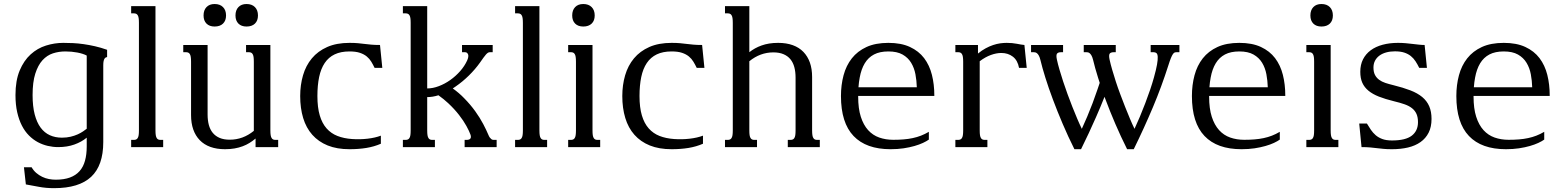

<svg xmlns="http://www.w3.org/2000/svg" viewBox="-20 -747 7943 975"><path d="M312 -485.8Q278.8 -485.8 248.8 -476.1Q218.8 -466.3 195.8 -441.2Q172.9 -416 159.2 -373Q145.5 -330.1 145.5 -264.2Q145.5 -207 156.2 -166Q167 -125 186.3 -98.9Q205.6 -72.8 233.2 -60.3Q260.7 -47.9 294.4 -47.9Q318.4 -47.9 338.6 -52.7Q358.9 -57.6 374.5 -64.7Q390.1 -71.8 401.6 -79.6Q413.1 -87.4 420.4 -93.3V-464.8Q411.6 -469.7 399.4 -473.6Q387.2 -477.5 373 -480.2Q358.9 -482.9 343.3 -484.4Q327.6 -485.8 312 -485.8ZM301.3 -529.3Q325.2 -529.3 350.8 -528.1Q376.5 -526.9 404.3 -522.9Q432.1 -519 462.2 -512.2Q492.2 -505.4 523.9 -494.1V-457.5Q520 -456.5 516.6 -454.8Q513.2 -453.1 510.5 -448.7Q507.8 -444.3 506.1 -436.5Q504.4 -428.7 504.4 -415.5V-25.4Q504.4 93.3 442.9 150.9Q381.3 208.5 254.9 208.5Q213.4 208.5 178.5 201.9Q143.6 195.3 111.3 189.5L101.6 102.5H140.6Q150.4 119.6 164.3 131.3Q178.2 143.1 194.3 150.9Q210.4 158.7 228 162.1Q245.6 165.5 262.7 165.5Q305.2 165.5 335 154.5Q364.7 143.6 383.8 122.3Q402.8 101.1 411.6 69.3Q420.4 37.6 420.4 -3.4V-47.9Q394.5 -26.4 357.9 -13.2Q321.3 0 275.4 0Q249 0 222.7 -6.1Q196.3 -12.2 172.1 -25.1Q147.9 -38.1 127.2 -58.8Q106.4 -79.6 91.3 -108.9Q76.2 -138.2 67.4 -176.8Q58.6 -215.3 58.6 -264.2Q58.6 -337.9 79.8 -388.7Q101.1 -439.5 135.5 -470.7Q169.9 -502 213.4 -515.6Q256.8 -529.3 301.3 -529.3Z M646 -715.8H769.5V-85Q769.5 -69.8 771 -60.5Q772.5 -51.3 775.9 -45.9Q779.3 -40.5 783.9 -38.6Q788.6 -36.6 795.4 -36.6H808.6V0H646V-36.6H659.7Q666 -36.6 670.9 -38.6Q675.8 -40.5 679.2 -45.9Q682.6 -51.3 684.1 -60.5Q685.5 -69.8 685.5 -85V-630.9Q685.5 -646 684.1 -655.3Q682.6 -664.6 679.2 -669.9Q675.8 -675.3 670.9 -677.2Q666 -679.2 659.7 -679.2H646Z M1269 -433.6Q1269 -448.7 1267.6 -458Q1266.1 -467.3 1262.7 -472.7Q1259.3 -478 1254.4 -480Q1249.5 -481.9 1243.2 -481.9H1229.5V-518.6H1353V-85Q1353 -69.8 1354.5 -60.5Q1356 -51.3 1359.4 -45.9Q1362.8 -40.5 1367.4 -38.6Q1372.1 -36.6 1378.9 -36.6H1392.6V0H1277.8V-43.5Q1263.2 -31.2 1247.1 -21.2Q1231 -11.2 1212.2 -4.2Q1193.4 2.9 1171.1 6.8Q1148.9 10.7 1122.6 10.7Q1080.6 10.7 1048.3 -1Q1016.1 -12.7 994.4 -35.2Q972.7 -57.6 961.4 -89.6Q950.2 -121.6 950.2 -162.6V-433.6Q950.2 -448.7 948.7 -458Q947.3 -467.3 943.8 -472.7Q940.4 -478 935.5 -480Q930.7 -481.9 924.3 -481.9H910.6V-518.6H1034.2V-165.5Q1034.2 -136.2 1040.5 -112.5Q1046.9 -88.9 1060.5 -72.3Q1074.2 -55.7 1095.5 -46.6Q1116.7 -37.6 1147 -37.6Q1213.9 -37.6 1269 -82.5ZM1013.7 -668.5Q1013.7 -695.3 1028.6 -710.9Q1043.5 -726.6 1069.8 -726.6Q1097.2 -726.6 1112.5 -710.9Q1127.9 -695.3 1127.9 -668.5Q1127.9 -642.1 1112.5 -627.2Q1097.2 -612.3 1069.8 -612.3Q1043.5 -612.3 1028.6 -627.2Q1013.7 -642.1 1013.7 -668.5ZM1175.8 -668.5Q1175.8 -695.3 1190.7 -710.9Q1205.6 -726.6 1231.9 -726.6Q1259.3 -726.6 1274.7 -710.9Q1290 -695.3 1290 -668.5Q1290 -642.1 1274.7 -627.2Q1259.3 -612.3 1231.9 -612.3Q1205.6 -612.3 1190.7 -627.2Q1175.8 -642.1 1175.8 -668.5Z M1767.6 -41Q1787.6 -39.6 1807.6 -40Q1827.6 -40.5 1846.7 -42.7Q1865.7 -44.9 1882.8 -48.8Q1899.9 -52.7 1914.1 -58.1V-17.1Q1880.4 -2.4 1840.8 4.2Q1801.3 10.7 1754.9 10.7Q1690.9 10.7 1644 -8.3Q1597.2 -27.3 1565.9 -62.5Q1534.7 -97.7 1519.5 -147.7Q1504.4 -197.8 1504.4 -259.3Q1504.4 -315.4 1518.8 -364.7Q1533.2 -414.1 1563.7 -450.7Q1594.2 -487.3 1641.6 -508.3Q1689 -529.3 1754.9 -529.3Q1780.3 -529.3 1797.9 -527.6Q1815.4 -525.9 1831.5 -523.9Q1847.7 -522 1865.5 -520.3Q1883.3 -518.6 1909.7 -518.6L1921.4 -402.3H1882.3Q1874.5 -418.5 1865.5 -433.6Q1856.4 -448.7 1842.5 -460.2Q1828.6 -471.7 1807.6 -478.8Q1786.6 -485.8 1754.9 -485.8Q1710.4 -485.8 1679.4 -470.9Q1648.4 -456.1 1628.9 -427Q1609.4 -397.9 1600.6 -355.7Q1591.8 -313.5 1591.8 -259.3Q1591.8 -201.2 1603.8 -160.9Q1615.7 -120.6 1638.4 -95Q1661.1 -69.3 1693.6 -56.6Q1726.1 -43.9 1767.6 -41Z M2459.5 -63.5Q2463.4 -53.7 2467.5 -48.3Q2471.7 -43 2475.3 -40.3Q2479 -37.6 2482.4 -37.1Q2485.8 -36.6 2488.8 -36.6H2502V0H2339.4V-36.6H2348.6Q2378.4 -36.6 2369.1 -63.5Q2362.8 -81.1 2348.4 -107.4Q2334 -133.8 2311 -163.3Q2288.1 -192.9 2255.9 -223.1Q2233.4 -244.1 2206.5 -263.2Q2176.8 -253.9 2149.4 -253.9V-85Q2149.4 -69.8 2150.9 -60.5Q2152.3 -51.3 2155.8 -45.9Q2159.2 -40.5 2163.8 -38.6Q2168.5 -36.6 2175.3 -36.6H2188.5V0H2025.9V-36.6H2039.6Q2045.9 -36.6 2050.8 -38.6Q2055.7 -40.5 2059.1 -45.9Q2062.5 -51.3 2064 -60.5Q2065.4 -69.8 2065.4 -85V-630.9Q2065.4 -646 2064 -655.3Q2062.5 -664.6 2059.1 -669.9Q2055.7 -675.3 2050.8 -677.2Q2045.9 -679.2 2039.6 -679.2H2025.9V-715.8H2149.4V-297.9Q2178.2 -297.9 2208.7 -309.6Q2239.3 -321.3 2266.8 -340.8Q2294.4 -360.4 2316.9 -386Q2339.4 -411.6 2352.1 -439.5Q2361.3 -460 2356.9 -470.9Q2352.5 -481.9 2341.3 -481.9H2326.2V-518.6H2481.9V-481.9H2467.8Q2462.4 -481.9 2458 -479.2Q2453.6 -476.6 2448 -470.5Q2442.4 -464.4 2435.1 -454.1Q2427.7 -443.8 2417.5 -429.2Q2393.1 -395 2361.1 -363.5Q2329.1 -332 2293.5 -307.6Q2286.6 -302.7 2279.3 -297.9Q2311 -275.4 2336.9 -248.5Q2369.1 -215.8 2393.3 -182.1Q2417.5 -148.4 2433.8 -117.2Q2450.2 -85.9 2459.5 -63.5Z M2595.7 -715.8H2719.2V-85Q2719.2 -69.8 2720.7 -60.5Q2722.2 -51.3 2725.6 -45.9Q2729 -40.5 2733.6 -38.6Q2738.3 -36.6 2745.1 -36.6H2758.3V0H2595.7V-36.6H2609.4Q2615.7 -36.6 2620.6 -38.6Q2625.5 -40.5 2628.9 -45.9Q2632.3 -51.3 2633.8 -60.5Q2635.3 -69.8 2635.3 -85V-630.9Q2635.3 -646 2633.8 -655.3Q2632.3 -664.6 2628.9 -669.9Q2625.5 -675.3 2620.6 -677.2Q2615.7 -679.2 2609.4 -679.2H2595.7Z M2865.2 -518.6H2988.8V-85Q2988.8 -69.8 2990.2 -60.5Q2991.7 -51.3 2995.1 -45.9Q2998.5 -40.5 3003.2 -38.6Q3007.8 -36.6 3014.6 -36.6H3027.8V0H2865.2V-36.6H2878.9Q2885.3 -36.6 2890.1 -38.6Q2895 -40.5 2898.4 -45.9Q2901.9 -51.3 2903.3 -60.5Q2904.8 -69.8 2904.8 -85V-433.6Q2904.8 -448.7 2903.3 -458Q2901.9 -467.3 2898.4 -472.7Q2895 -478 2890.1 -480Q2885.3 -481.9 2878.9 -481.9H2865.2ZM2885.7 -668.5Q2885.7 -695.3 2900.6 -710.9Q2915.5 -726.6 2941.9 -726.6Q2969.2 -726.6 2984.6 -710.9Q3000 -695.3 3000 -668.5Q3000 -642.1 2984.6 -627.2Q2969.2 -612.3 2941.9 -612.3Q2915.5 -612.3 2900.6 -627.2Q2885.7 -642.1 2885.7 -668.5Z M3403.3 -41Q3423.3 -39.6 3443.4 -40Q3463.4 -40.5 3482.4 -42.7Q3501.5 -44.9 3518.6 -48.8Q3535.6 -52.7 3549.8 -58.1V-17.1Q3516.1 -2.4 3476.6 4.2Q3437 10.7 3390.6 10.7Q3326.7 10.7 3279.8 -8.3Q3232.9 -27.3 3201.7 -62.5Q3170.4 -97.7 3155.3 -147.7Q3140.1 -197.8 3140.1 -259.3Q3140.1 -315.4 3154.5 -364.7Q3168.9 -414.1 3199.5 -450.7Q3230 -487.3 3277.3 -508.3Q3324.7 -529.3 3390.6 -529.3Q3416 -529.3 3433.6 -527.6Q3451.2 -525.9 3467.3 -523.9Q3483.4 -522 3501.2 -520.3Q3519 -518.6 3545.4 -518.6L3557.1 -402.3H3518.1Q3510.3 -418.5 3501.2 -433.6Q3492.2 -448.7 3478.3 -460.2Q3464.4 -471.7 3443.4 -478.8Q3422.4 -485.8 3390.6 -485.8Q3346.2 -485.8 3315.2 -470.9Q3284.2 -456.1 3264.6 -427Q3245.1 -397.9 3236.3 -355.7Q3227.5 -313.5 3227.5 -259.3Q3227.5 -201.2 3239.5 -160.9Q3251.5 -120.6 3274.2 -95Q3296.9 -69.3 3329.3 -56.6Q3361.8 -43.9 3403.3 -41Z M3701.2 -630.9Q3701.2 -646 3699.7 -655.3Q3698.2 -664.6 3694.8 -669.9Q3691.4 -675.3 3686.5 -677.2Q3681.6 -679.2 3675.3 -679.2H3661.6V-715.8H3785.2V-481.9Q3798.8 -492.7 3814.2 -501.2Q3829.6 -509.8 3847.4 -516.1Q3865.2 -522.5 3886 -525.9Q3906.7 -529.3 3931.6 -529.3Q3973.6 -529.3 4005.9 -517.6Q4038.1 -505.9 4059.8 -483.4Q4081.5 -460.9 4092.8 -429Q4104 -397 4104 -356V-85Q4104 -69.8 4105.5 -60.5Q4106.9 -51.3 4110.4 -45.9Q4113.8 -40.5 4118.4 -38.6Q4123 -36.6 4129.9 -36.6H4143.1V0H3980.5V-36.6H3994.1Q4000.5 -36.6 4005.4 -38.6Q4010.3 -40.5 4013.7 -45.9Q4017.1 -51.3 4018.6 -60.5Q4020 -69.8 4020 -85V-353Q4020 -382.3 4013.7 -406Q4007.3 -429.7 3993.7 -446.3Q3980 -462.9 3958.5 -471.9Q3937 -481 3907.2 -481Q3840.3 -481 3785.2 -436V-85Q3785.2 -69.8 3786.6 -60.5Q3788.1 -51.3 3791.5 -45.9Q3794.9 -40.5 3799.6 -38.6Q3804.2 -36.6 3811 -36.6H3824.2V0H3661.6V-36.6H3675.3Q3681.6 -36.6 3686.5 -38.6Q3691.4 -40.5 3694.8 -45.9Q3698.2 -51.3 3699.7 -60.5Q3701.2 -69.8 3701.2 -85Z M4491.2 -529.3Q4556.2 -529.3 4600.8 -508.5Q4645.5 -487.8 4672.9 -451.7Q4700.2 -415.5 4712.4 -366.9Q4724.6 -318.4 4724.6 -262.7V-259.8H4337.9V-256.3Q4337.9 -195.8 4351.3 -154.1Q4364.7 -112.3 4388.4 -86.2Q4412.1 -60.1 4444.8 -48.6Q4477.5 -37.1 4516.1 -37.1Q4544.4 -37.1 4568.6 -39.1Q4592.8 -41 4614.7 -45.7Q4636.7 -50.3 4656.7 -58.1Q4676.8 -65.9 4696.8 -77.6V-38.1Q4685.1 -29.8 4666.7 -21.2Q4648.4 -12.7 4623.8 -5.6Q4599.1 1.5 4568.8 6.1Q4538.6 10.7 4502.4 10.7Q4378.4 10.7 4314.5 -56.4Q4250.5 -123.5 4250.5 -259.3Q4250.5 -315.4 4263.7 -364.7Q4276.9 -414.1 4305.7 -450.7Q4334.5 -487.3 4380.1 -508.3Q4425.8 -529.3 4491.2 -529.3ZM4635.7 -303.7Q4634.8 -337.4 4628.7 -369.9Q4622.6 -402.3 4606.9 -428.2Q4591.3 -454.1 4563.5 -470Q4535.6 -485.8 4491.2 -485.8Q4447.8 -485.8 4418.5 -470.5Q4389.2 -455.1 4371.3 -425.5Q4353.5 -396 4345.7 -353Q4341.3 -330.1 4339.4 -303.7Z M4955.1 -436V-85Q4955.1 -69.8 4956.5 -60.5Q4958 -51.3 4961.4 -45.9Q4964.8 -40.5 4969.5 -38.6Q4974.1 -36.6 4981 -36.6H4994.1V0H4831.5V-36.6H4845.2Q4851.6 -36.6 4856.4 -38.6Q4861.3 -40.5 4864.7 -45.9Q4868.2 -51.3 4869.6 -60.5Q4871.1 -69.8 4871.1 -85V-433.6Q4871.1 -448.7 4869.6 -458Q4868.2 -467.3 4864.7 -472.7Q4861.3 -478 4856.4 -480Q4851.6 -481.9 4845.2 -481.9H4831.5V-518.6H4946.3V-475.1Q4965.8 -491.2 4985.4 -501.7Q5004.9 -512.2 5023.2 -518.3Q5041.5 -524.4 5058.8 -526.9Q5076.2 -529.3 5091.8 -529.3Q5120.6 -529.3 5143.6 -524.7Q5166.5 -520 5182.1 -518.6L5193.8 -402.3H5154.8Q5147.9 -440.4 5123.5 -459.2Q5099.1 -478 5064.9 -478Q5040 -478 5011.7 -467.8Q4983.4 -457.5 4955.1 -436Z M5912.6 -413.6Q5878.9 -307.6 5834.7 -202.6Q5790.5 -97.7 5737.3 10.7H5703.6Q5671.4 -53.7 5643.8 -117.9Q5616.2 -182.1 5594.2 -241.2L5588.9 -255.4Q5568.4 -203.6 5545.4 -151.4Q5510.3 -71.3 5469.7 10.7H5436Q5403.8 -53.7 5376.5 -117.9Q5349.1 -182.1 5326.9 -241.5Q5304.7 -300.8 5288.6 -352.3Q5272.5 -403.8 5263.2 -442.9Q5259.8 -457 5255.1 -465.1Q5250.5 -473.1 5245.6 -476.8Q5240.7 -480.5 5236.3 -481.2Q5231.9 -481.9 5229 -481.9H5215.8V-518.6H5378.4V-481.9H5369.1Q5352.1 -481.9 5347.2 -473.9Q5342.3 -465.8 5347.2 -443.8Q5352.1 -420.9 5360.4 -392.6Q5368.7 -364.3 5378.9 -333Q5389.2 -301.8 5401.1 -269Q5413.1 -236.3 5425.5 -204.8Q5438 -173.3 5450.2 -144.5Q5462.4 -115.7 5473.6 -92.8Q5486.8 -121.1 5501 -154.8Q5515.1 -188.5 5528.3 -223.1Q5541.5 -257.8 5552.7 -291.5Q5559.1 -309.6 5564.5 -326.2Q5560.1 -339.4 5556.2 -352.1Q5540 -403.8 5530.8 -442.9Q5527.3 -457 5522.7 -465.1Q5518.1 -473.1 5513.4 -476.8Q5508.8 -480.5 5504.2 -481.2Q5499.5 -481.9 5496.6 -481.9H5483.4V-518.6H5646V-481.9H5636.7Q5619.6 -481.9 5614.7 -473.9Q5609.9 -465.8 5614.7 -443.8Q5619.6 -421.4 5627.7 -393.3Q5635.7 -365.2 5646 -333.7Q5656.2 -302.2 5668.5 -269.5Q5680.7 -236.8 5693.1 -205.3Q5705.6 -173.8 5717.8 -144.8Q5730 -115.7 5741.2 -92.8Q5754.4 -121.1 5768.6 -154.8Q5782.7 -188.5 5795.9 -223.1Q5809.1 -257.8 5820.6 -291.5Q5832 -325.2 5839.8 -353.5Q5851.1 -394 5855.5 -419.2Q5859.9 -444.3 5859.1 -458.3Q5858.4 -472.2 5852.8 -477.1Q5847.2 -481.9 5838.4 -481.9H5823.2V-518.6H5969.2V-481.9H5955.1Q5949.7 -481.9 5945.3 -480.5Q5940.9 -479 5936.3 -472.4Q5931.6 -465.8 5926 -452.1Q5920.4 -438.5 5912.6 -413.6Z M6273.4 -529.3Q6338.4 -529.3 6383.1 -508.5Q6427.7 -487.8 6455.1 -451.7Q6482.4 -415.5 6494.6 -366.9Q6506.8 -318.4 6506.8 -262.7V-259.8H6120.1V-256.3Q6120.1 -195.8 6133.5 -154.1Q6147 -112.3 6170.7 -86.2Q6194.3 -60.1 6227.1 -48.6Q6259.8 -37.1 6298.3 -37.1Q6326.7 -37.1 6350.8 -39.1Q6375 -41 6397 -45.7Q6418.9 -50.3 6439 -58.1Q6459 -65.9 6479 -77.6V-38.1Q6467.3 -29.8 6449 -21.2Q6430.7 -12.7 6406 -5.6Q6381.3 1.5 6351.1 6.1Q6320.8 10.7 6284.7 10.7Q6160.6 10.7 6096.7 -56.4Q6032.7 -123.5 6032.7 -259.3Q6032.7 -315.4 6045.9 -364.7Q6059.1 -414.1 6087.9 -450.7Q6116.7 -487.3 6162.4 -508.3Q6208 -529.3 6273.4 -529.3ZM6418 -303.7Q6417 -337.4 6410.9 -369.9Q6404.8 -402.3 6389.2 -428.2Q6373.5 -454.1 6345.7 -470Q6317.9 -485.8 6273.4 -485.8Q6230 -485.8 6200.7 -470.5Q6171.4 -455.1 6153.6 -425.5Q6135.7 -396 6127.9 -353Q6123.5 -330.1 6121.6 -303.7Z M6613.8 -518.6H6737.3V-85Q6737.3 -69.8 6738.8 -60.5Q6740.2 -51.3 6743.7 -45.9Q6747.1 -40.5 6751.7 -38.6Q6756.3 -36.6 6763.2 -36.6H6776.4V0H6613.8V-36.6H6627.4Q6633.8 -36.6 6638.7 -38.6Q6643.6 -40.5 6647 -45.9Q6650.4 -51.3 6651.9 -60.5Q6653.3 -69.8 6653.3 -85V-433.6Q6653.3 -448.7 6651.9 -458Q6650.4 -467.3 6647 -472.7Q6643.6 -478 6638.7 -480Q6633.8 -481.9 6627.4 -481.9H6613.8ZM6634.3 -668.5Q6634.3 -695.3 6649.2 -710.9Q6664.1 -726.6 6690.4 -726.6Q6717.8 -726.6 6733.2 -710.9Q6748.5 -695.3 6748.5 -668.5Q6748.5 -642.1 6733.2 -627.2Q6717.8 -612.3 6690.4 -612.3Q6664.1 -612.3 6649.2 -627.2Q6634.3 -642.1 6634.3 -668.5Z M7048.8 -33.7Q7117.7 -33.7 7149.2 -58.1Q7180.7 -82.5 7180.7 -126.5Q7180.7 -151.4 7173.1 -168.5Q7165.5 -185.5 7150.4 -197.5Q7135.3 -209.5 7112.3 -217.5Q7089.4 -225.6 7058.6 -232.9Q7014.6 -243.7 6982.4 -256.3Q6950.2 -269 6929.2 -286.4Q6908.2 -303.7 6897.9 -326.9Q6887.7 -350.1 6887.7 -382.3Q6887.7 -418.5 6901.6 -445.8Q6915.5 -473.1 6940.7 -491.7Q6965.8 -510.3 7001.2 -519.8Q7036.6 -529.3 7079.1 -529.3Q7100.1 -529.3 7118.4 -527.6Q7136.7 -525.9 7153.3 -523.9Q7169.9 -522 7185.1 -520.3Q7200.2 -518.6 7214.4 -518.6L7226.1 -402.3H7187Q7178.2 -420.4 7168.2 -435.8Q7158.2 -451.2 7144.3 -462.4Q7130.4 -473.6 7110.8 -480Q7091.3 -486.3 7063.5 -486.3Q7039.1 -486.3 7019 -480.7Q6999 -475.1 6984.6 -464.4Q6970.2 -453.6 6962.4 -438.5Q6954.6 -423.3 6954.6 -404.3Q6954.6 -381.3 6962.2 -366.7Q6969.7 -352.1 6983.2 -342Q6996.6 -332 7015.1 -325.9Q7033.7 -319.8 7055.7 -314.5Q7105.5 -302.2 7142.1 -288.1Q7178.7 -273.9 7202.4 -254.2Q7226.1 -234.4 7237.8 -207.3Q7249.5 -180.2 7249.5 -143.1Q7249.5 -102.5 7234.9 -73.5Q7220.2 -44.4 7193.6 -25.6Q7167 -6.8 7130.1 2Q7093.3 10.7 7048.8 10.7Q7023.4 10.7 7005.9 9Q6988.3 7.3 6972.2 5.4Q6956.1 3.4 6938.2 1.7Q6920.4 0 6894 0L6882.3 -119.6H6921.4Q6931.2 -103.5 6941.4 -88.1Q6951.7 -72.8 6965.8 -60.5Q6980 -48.3 6999.8 -41Q7019.5 -33.7 7048.8 -33.7Z M7616.2 -529.3Q7681.2 -529.3 7725.8 -508.5Q7770.5 -487.8 7797.9 -451.7Q7825.2 -415.5 7837.4 -366.9Q7849.6 -318.4 7849.6 -262.7V-259.8H7462.9V-256.3Q7462.9 -195.8 7476.3 -154.1Q7489.7 -112.3 7513.4 -86.2Q7537.1 -60.1 7569.8 -48.6Q7602.5 -37.1 7641.1 -37.1Q7669.4 -37.1 7693.6 -39.1Q7717.8 -41 7739.7 -45.7Q7761.7 -50.3 7781.7 -58.1Q7801.8 -65.9 7821.8 -77.6V-38.1Q7810.1 -29.8 7791.7 -21.2Q7773.4 -12.7 7748.8 -5.6Q7724.1 1.5 7693.8 6.1Q7663.6 10.7 7627.4 10.7Q7503.4 10.7 7439.5 -56.4Q7375.5 -123.5 7375.5 -259.3Q7375.5 -315.4 7388.7 -364.7Q7401.9 -414.1 7430.7 -450.7Q7459.5 -487.3 7505.1 -508.3Q7550.8 -529.3 7616.2 -529.3ZM7760.7 -303.7Q7759.8 -337.4 7753.7 -369.9Q7747.6 -402.3 7731.9 -428.2Q7716.3 -454.1 7688.5 -470Q7660.6 -485.8 7616.2 -485.8Q7572.8 -485.8 7543.5 -470.5Q7514.2 -455.1 7496.3 -425.5Q7478.5 -396 7470.7 -353Q7466.3 -330.1 7464.4 -303.7Z"/></svg>

Font: Arian AMU Serif
Style: Regular
Weight: 400
Designer: Ruben Hakobyan (Tarumian)
Foundry: Ruben Hakobyan (Tarumian)
Version: Version 1.002